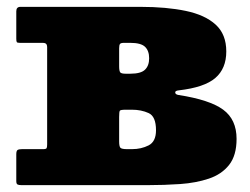

<svg xmlns="http://www.w3.org/2000/svg" viewBox="-20 -540 730 560"><path d="M105.5 -415H38Q30.5 -415 29 -417.2Q27.5 -419.5 27.5 -427V-507Q27.5 -520 39.5 -520H390Q465.5 -520 521.8 -508.2Q578 -496.5 609 -468.2Q640 -440 640 -390Q640 -340 608 -312.5Q576 -285 501.5 -276.5Q490.5 -275.5 491 -270Q491.5 -264.5 500.5 -263Q591.5 -249 630.8 -220.2Q670 -191.5 670 -135Q670 -86.5 648.2 -59Q626.5 -31.5 589.2 -19Q552 -6.5 505.5 -3.2Q459 0 410 0H43Q34.5 0 31 -2Q27.5 -4 27.5 -12V-90Q27.5 -100 31.2 -102.5Q35 -105 44 -105H106Q114.5 -105 116 -108Q117.5 -111 117.5 -119V-403Q117.5 -415 105.5 -415ZM327.5 -399V-347Q327.5 -333.5 330.5 -329.2Q333.5 -325 346.5 -325H360Q391 -325 403 -336.8Q415 -348.5 415 -370Q415 -392 403 -403.5Q391 -415 360 -415H341.5Q332.5 -415 330 -411.8Q327.5 -408.5 327.5 -399ZM327.5 -199V-127.5Q327.5 -113 331.2 -109Q335 -105 350.5 -105H365Q392 -105 413.5 -116Q435 -127 435 -160Q435 -200.5 413.5 -210.2Q392 -220 365 -220H346.5Q331.5 -220 329.5 -217Q327.5 -214 327.5 -199Z"/></svg>

Font: Besley* Fatface
Style: Regular
Weight: 900
Designer: Owen Earl
Foundry: indestructible type*
Version: Version 3.000; ttfautohint (v1.8.3)